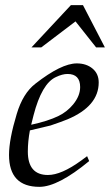

<svg xmlns="http://www.w3.org/2000/svg" viewBox="-20 -714 427 745"><path d="M302 -694 387 -530H353L273 -631L140 -530H102L255 -694ZM363 -394Q363 -302 242 -251Q220 -242 176 -227L96 -208Q88 -165 88 -126Q88 -35 166 -35Q218 -35 295 -91L318 -108L326 -89Q205 11 133 11Q15 11 15 -113Q15 -173 45 -272Q69 -352 117 -389Q218 -468 278 -468Q315 -468 339 -448Q363 -428 363 -394ZM291 -376Q291 -427 242 -427Q222 -427 197 -415Q142 -390 110 -266L101 -230Q166 -244 207 -264Q240 -280 264 -309Q291 -342 291 -376Z"/></svg>

Font: GFS Didot
Style: Italic
Weight: 400
Italic angle: -12°
Designer: Takis Katsoulidis and George D. Matthiopoulos
Foundry: George Matthiopoulos and Takis Katsoulidis
Version: Version 1.0